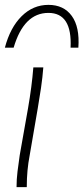

<svg xmlns="http://www.w3.org/2000/svg" viewBox="-20 -769 343 789"><path d="M48 0Q48 -32 52 -64.5Q56 -97 61 -131L95 -323Q111 -415 117 -492H158Q155 -452 148.5 -407.5Q142 -363 135 -323L102 -131Q96 -100 93 -68Q90 -36 90 0ZM270 -573Q277 -716 179 -716Q78 -716 36 -573H0Q22 -656 69 -702.5Q116 -749 179 -749Q242 -749 275 -703.5Q308 -658 302 -573Z"/></svg>

Font: Livvic ExtraLight
Style: Italic
Weight: 275
Italic angle: -10°
Designer: Jacques Le Bailly, Baron von Fonthausen
Version: Version 1.001; ttfautohint (v1.8.2)